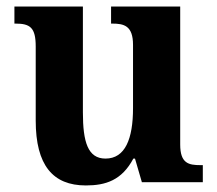

<svg xmlns="http://www.w3.org/2000/svg" viewBox="-20 -556 663 586"><path d="M242 10C303 10 352 -6 387 -72H392L413 0H599V-52H592C556 -52 530 -57 530 -115V-536H319V-484H322C358 -484 386 -478 386 -419V-226C386 -132 362 -72 302 -72C248 -72 233 -123 233 -213V-536H24V-484H27C72 -484 89 -472 89 -414V-188C89 -52 141 10 242 10Z"/></svg>

Font: Noto Serif Tamil SemiCondensed
Style: Bold
Weight: 700
Width: 4
Designer: Indian Type Foundry, Tom Grace, and the Monotype Design Team
Foundry: Monotype Imaging Inc.
Version: Version 2.004